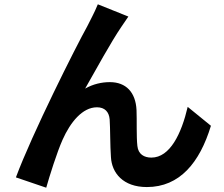

<svg xmlns="http://www.w3.org/2000/svg" viewBox="-20 -820 1040 893"><path d="M577 -743 435 -800C418 -758 399 -725 386 -698C333 -603 128 -195 54 5L195 53C210 0 245 -112 271 -170C307 -251 363 -321 431 -321C467 -321 487 -300 490 -265C493 -224 492 -142 496 -89C500 -16 552 50 663 50C816 50 909 -64 961 -235L853 -323C824 -199 771 -87 684 -87C651 -87 623 -102 619 -141C614 -183 617 -263 615 -308C611 -391 566 -438 491 -438C453 -438 413 -429 376 -408C426 -496 496 -624 545 -696C556 -712 567 -729 577 -743Z"/></svg>

Font: Source Han Sans JP
Style: Bold
Weight: 700
Designer: Ryoko NISHIZUKA 西塚涼子 (kana, bopomofo & ideographs); Paul D. Hunt (Latin, Greek & Cyrillic); Sandoll Communications 산돌커뮤니
Foundry: Adobe
Version: Version 2.002;hotconv 1.0.116;makeotfexe 2.5.65601